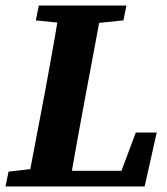

<svg xmlns="http://www.w3.org/2000/svg" viewBox="-22 -677 607 697"><path d="M108 -603 119 -657H437L426 -603L338 -594L285 -311Q273 -247 261.5 -183.5Q250 -120 239 -57H419L471 -196H547L503 0H-2L9 -54L88 -63L142 -347Q153 -409 164.5 -471Q176 -533 186 -595Z"/></svg>

Font: Source Serif Pro
Style: Bold Italic
Weight: 700
Italic angle: -12°
Designer: Frank Grießhammer
Foundry: Adobe Systems Incorporated
Version: Version 3.001;hotconv 1.0.111;makeotfexe 2.5.65597